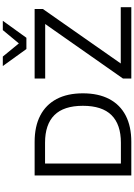

<svg xmlns="http://www.w3.org/2000/svg" viewBox="191 -1168 977 1400"><g transform="rotate(-90 680.0 -468.5)"><path d="M100 0V-705H345Q458 -705 537 -664Q616 -623 657.5 -544.5Q699 -466 699 -353Q699 -240 657.5 -161Q616 -82 537 -41Q458 0 345 0ZM187 -76H339Q472 -76 540 -144.5Q608 -213 608 -353Q608 -493 540 -561Q472 -629 339 -629H187ZM807 0V-61L1231 -666L1237 -628H807V-705H1314V-645L890 -39L884 -77H1327V0ZM1022 -765 898 -937H967L1063 -820L1160 -937H1228L1104 -765Z"/></g></svg>

Font: Nunito Sans 9pt
Style: Regular
Weight: 400
Version: Version 3.101;gftools[0.9.27]